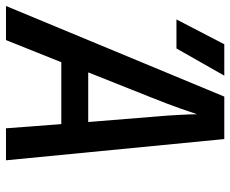

<svg xmlns="http://www.w3.org/2000/svg" viewBox="-86 -686 770 642"><g transform="rotate(90 299.0 -365.0)"><path d="M-2 0 301 -730H443L514 0H407L393 -185H186L112 0ZM220 -275H386L369 -485Q364 -541 362 -582Q360 -623 360 -639Q355 -623 340.5 -582Q326 -541 304 -486ZM43 -570 126 -730H231L140 -570Z"/></g></svg>

Font: JetBrains Mono NL SemiBold
Style: Italic
Weight: 600
Italic angle: -9°
Monospace: yes
Designer: Philipp Nurullin, Konstantin Bulenkov
Foundry: JetBrains
Version: Version 2.305; ttfautohint (v1.8.4.7-5d5b)